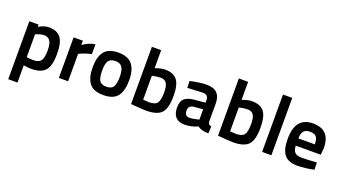

<svg xmlns="http://www.w3.org/2000/svg" viewBox="-68 -1356 3949 2220"><g transform="rotate(20 1906.5 -246.0)"><path d="M74 214V-499H188V-472Q256 -511 313 -511Q413 -511 459 -452Q505 -393 505 -255Q505 -104 452.5 -46.5Q400 11 281 11Q233 11 188 2V214ZM292 -406Q272 -406 246 -399.5Q220 -393 204 -386L188 -380V-99Q216 -92 273 -92Q339 -92 364 -128Q389 -164 389 -255Q389 -336 364.5 -371Q340 -406 292 -406Z M619 0V-499H733V-446Q799 -495 884 -511V-389Q844 -381 806.5 -368Q769 -355 751 -346L733 -337V0Z M1169 -511Q1288 -511 1340.5 -444.5Q1393 -378 1393 -252Q1393 -123 1342.5 -56Q1292 11 1169 11Q1046 11 995 -55.5Q944 -122 944 -252Q944 -379 996 -445Q1048 -511 1169 -511ZM1169 -92Q1232 -92 1254.5 -129.5Q1277 -167 1277 -252Q1277 -333 1252.5 -370Q1228 -407 1169 -407Q1107 -407 1083.5 -371Q1060 -335 1060 -252Q1060 -166 1082.5 -129Q1105 -92 1169 -92Z M1742 -511Q1845 -511 1891 -452.5Q1937 -394 1937 -256Q1937 -103 1883 -46Q1829 11 1693 11Q1670 11 1623.5 7.5Q1577 4 1542 1L1507 -2V-706H1621V-484Q1689 -511 1742 -511ZM1692 -92Q1769 -92 1795 -128Q1821 -164 1821 -256Q1821 -337 1798.5 -371Q1776 -405 1727 -405Q1707 -405 1680.5 -401.5Q1654 -398 1637 -394L1621 -391V-97Q1673 -92 1692 -92Z M2425 -342V-122Q2427 -100 2436 -89.5Q2445 -79 2467 -76L2463 11Q2377 11 2328 -25Q2250 11 2170 11Q2020 11 2020 -149Q2020 -226 2061.5 -260Q2103 -294 2188 -300L2311 -311V-342Q2311 -409 2242 -409L2054 -400L2051 -484Q2174 -511 2255 -511Q2425 -511 2425 -342ZM2311 -230 2201 -220Q2135 -214 2135 -152Q2135 -83 2194 -83Q2214 -83 2243.5 -88Q2273 -93 2292 -98L2311 -103Z M2812 -511Q2915 -511 2961 -452.5Q3007 -394 3007 -256Q3007 -103 2953 -46Q2899 11 2763 11Q2740 11 2693.5 7.5Q2647 4 2612 1L2577 -2V-706H2691V-484Q2759 -511 2812 -511ZM2762 -92Q2839 -92 2865 -128Q2891 -164 2891 -256Q2891 -337 2868.5 -371Q2846 -405 2797 -405Q2777 -405 2750.5 -401.5Q2724 -398 2707 -394L2691 -391V-97Q2743 -92 2762 -92Z M3120 0V-706H3234V0Z M3573 -93Q3608 -93 3654 -95.5Q3700 -98 3728 -100L3757 -102L3759 -13Q3645 11 3556 11Q3444 11 3395 -50Q3346 -111 3346 -244Q3346 -511 3563 -511Q3776 -511 3776 -283L3768 -201H3461Q3462 -145 3487.5 -119Q3513 -93 3573 -93ZM3461 -290H3663Q3663 -355 3640 -382Q3617 -409 3563 -409Q3510 -409 3485.5 -380.5Q3461 -352 3461 -290Z"/></g></svg>

Font: TypoPRO Titillium Text
Style: 800 wt
Weight: 800
Designer: Accademia di Belle Arti di Urbino and others
Foundry: Accademia di Belle Arti di Urbino and others.
Version: Version 25.000